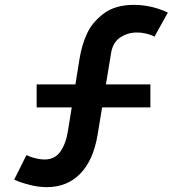

<svg xmlns="http://www.w3.org/2000/svg" viewBox="-20 -755 749 790"><path d="M172.8 15Q138.8 15 103.3 6.1Q67.8 -2.8 38.3 -15.7L88.8 -117Q94 -114.5 97.5 -112.9Q112.2 -106.8 129.8 -102.8Q147.4 -98.7 163 -98.7Q205.3 -98.7 228.3 -131Q251.2 -163.3 259.7 -217.2L307.3 -513.5Q316.4 -569.4 337.7 -616.2Q359 -663.1 406.5 -699Q454.1 -735 531.8 -735Q557.7 -735 582.8 -730.8Q608 -726.7 630.3 -719.3Q652.6 -712 670.7 -703.3L615.5 -604Q615.4 -605.1 603.9 -609.7Q592.3 -614.3 576.4 -617.8Q560.5 -621.3 543.8 -621.3Q505.6 -621.3 475.2 -601.2Q444.8 -581.1 437.5 -539L381.5 -200.2Q364.2 -95.5 310.1 -40.2Q256.1 15 172.8 15ZM130.8 -313.2V-407.7H598.8V-313.2Z"/></svg>

Font: Vela Sans GX ExtLt
Style: Regular
Weight: 200
Designer: Principal design: Mikhail Sharanda - project Manrope.
Design modification: Ravid Balaliev
Foundry: Mikhail Sharanda
Version: Version 1.001